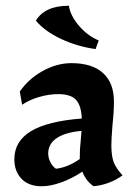

<svg xmlns="http://www.w3.org/2000/svg" viewBox="-20 -638 477 669"><path d="M30 -83Q30 -146 88 -181Q146 -216 265 -225Q263 -271 244.5 -290.5Q226 -310 183 -310Q150 -310 116 -300Q82 -290 57 -273L49 -319Q79 -363 128.5 -390.5Q178 -418 229 -418Q301 -418 339 -383.5Q377 -349 377 -284Q377 -248 372 -203Q368 -155 368 -132Q368 -95 376 -73.5Q384 -52 407 -27Q363 5 306 11Q279 -8 267 -40Q231 -16 193.5 -2.5Q156 11 125 11Q80 11 55 -15Q30 -41 30 -83ZM258 -84V-92Q258 -120 261 -145L264 -182Q208 -177 178 -157Q148 -137 148 -103Q148 -88 155.5 -73Q163 -58 175 -50Q217 -55 258 -84ZM105 -566Q136 -618 220 -618Q225 -584 254.5 -549Q284 -514 324 -497L313 -467Q249 -476 192.5 -502.5Q136 -529 105 -566Z"/></svg>

Font: Mirza SemiBold
Style: Regular
Weight: 600
Designer: Arabic design by Kourosh Beigpour, Latin design by Eduardo Tunni, engineering by Lasse Fister
Version: Version 1.0010g